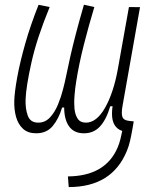

<svg xmlns="http://www.w3.org/2000/svg" viewBox="-20 -547 626 802"><path d="M267.1 234.4 263.7 189.9Q420.9 188.5 471.7 68.4Q478.5 51.8 482.7 35.4Q486.8 19 490.7 0Q447.8 -14.2 447.8 -71.8Q447.8 -86.4 450.2 -103H440.4Q424.3 -47.9 397.9 -19Q371.6 9.8 330.6 9.8Q290 9.8 269.3 -18.1Q248.5 -45.9 248 -97.7H239.3Q226.1 -52.2 200.7 -21.2Q175.3 9.8 130.9 9.8Q96.7 9.8 76.2 -9Q55.7 -27.8 47.1 -58.6Q38.6 -89.4 39.6 -125Q40.5 -161.1 51.8 -223.4Q63 -285.6 85.2 -364Q107.4 -442.4 141.1 -526.9L187.5 -517.6Q134.3 -388.7 111.6 -287.1Q88.9 -185.5 86.9 -132.8Q85.4 -92.3 96.2 -63.5Q106.9 -34.7 139.6 -34.7Q168.5 -34.7 188.7 -56.4Q209 -78.1 222.2 -110.4Q235.4 -142.6 243.4 -174.3Q251.5 -206.1 255.4 -225.6Q264.6 -270.5 273.9 -311.8Q283.2 -353 296.4 -403.8Q309.6 -454.6 330.6 -527.3L374 -517.6Q350.1 -438 330.1 -359.4Q310.1 -280.8 298.3 -206.5Q293.9 -180.2 291.5 -150.4Q290 -133.8 290 -118.7Q290 -106 291 -94.2Q293.5 -67.9 304.4 -51.3Q315.4 -34.7 338.9 -34.7Q383.3 -34.7 418.7 -96.7Q454.1 -158.7 472.2 -258.3L518.6 -517.6L564.9 -517.1L492.2 -106.9Q488.8 -88.9 488.8 -76.2Q488.8 -65.9 491.2 -59.1Q496.1 -44.4 519.5 -42L538.1 -40H538.6L533.2 -8.3Q528.3 19.5 523.2 41.5Q518.1 63.5 510.3 82.5Q448.7 234.4 267.1 234.4Z"/></svg>

Font: CaskaydiaCove NF ExtraLight
Style: Italic
Weight: 200
Italic angle: -10°
Designer: Aaron Bell
Foundry: Saja Typeworks
Version: Version 2111.001; VTT 6.35;Nerd Fonts 3.2.1